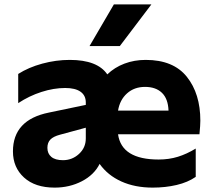

<svg xmlns="http://www.w3.org/2000/svg" viewBox="-20 -841 971 875"><path d="M39 -151Q39 -295 203 -328L371 -363V-374Q371 -406 347 -423Q323 -440 277 -440Q225 -440 169 -422Q113 -404 63 -371V-504Q110 -534 172.5 -551Q235 -568 298 -568Q424 -568 469 -502Q502 -534 547 -551Q592 -568 644 -568Q770 -568 831.5 -491Q893 -414 893 -291Q893 -271 889 -229H518Q534 -114 703 -114Q750 -114 790.5 -126.5Q831 -139 872 -164V-35Q836 -10 785 2Q734 14 676 14Q595 14 533 -14Q471 -42 434 -94Q409 -44 353 -15Q297 14 229 14Q140 14 89.5 -32Q39 -78 39 -151ZM267 -111Q309 -111 340 -139.5Q371 -168 371 -210V-259L253 -227Q223 -219 209.5 -205Q196 -191 196 -167Q196 -141 214 -126Q232 -111 267 -111ZM748 -337Q746 -391 718 -418Q690 -445 641 -445Q592 -445 559 -415.5Q526 -386 518 -337ZM499 -821H670L526 -631H388Z"/></svg>

Font: Application
Style: Bold
Weight: 700
Designer: Wei Huang
Foundry: Wei Huang
Version: Version 0.012